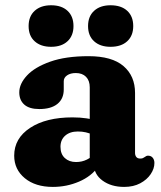

<svg xmlns="http://www.w3.org/2000/svg" viewBox="-20 -707 622 740"><path d="M341.9 -74.6V-89.4L325.9 -95.6V-370.5Q325.9 -396.2 311.6 -410.9Q297.2 -425.5 272.2 -425.5Q251.5 -425.5 238.6 -416.6Q225.7 -407.7 225.7 -393.9V-362.1Q225.7 -326.1 201.2 -306.4Q176.7 -286.7 131.5 -286.7Q92.9 -286.7 73.6 -303.9Q54.3 -321 54.3 -351.1Q54.3 -384 84.1 -416.1Q113.9 -448.2 173.4 -469.3Q232.9 -490.5 321.2 -490.5Q411.7 -490.5 456.1 -452.2Q500.5 -414 500.5 -348.7V-117.2Q500.5 -108.6 505.2 -102.2Q510 -95.9 520.4 -95.9Q526.9 -95.9 530.7 -97.6Q534.6 -99.4 537.7 -101.7Q540.5 -103.7 543.4 -105.3Q546.3 -107 550.4 -107Q562.1 -107 568.6 -99Q575.1 -91 575.1 -78.8Q575.1 -57 560.7 -35.7Q546.4 -14.4 520.3 -0.5Q494.2 13.4 458.5 13.4Q408.7 13.4 375.3 -10.9Q341.9 -35.3 341.9 -74.6ZM34.7 -107.1Q34.7 -174 96.2 -214.3Q157.6 -254.6 259.6 -254.6Q289.2 -254.6 314 -250.8Q338.9 -247 355.3 -240L338.1 -187.6Q324.7 -193.7 310.6 -197Q296.5 -200.2 280 -200.2Q249.5 -200.2 231.3 -184.2Q213.1 -168.2 213.1 -141.3Q213.1 -113.3 229.8 -97.9Q246.5 -82.5 273.1 -82.5Q295.8 -82.5 315 -92Q334.2 -101.6 346.1 -116.3L358.9 -64.9Q332.2 -27.4 284.6 -7Q237 13.4 183.7 13.4Q116.3 13.4 75.5 -20.3Q34.7 -54 34.7 -107.1ZM177 -526.6Q137.1 -526.6 113.7 -547.8Q90.3 -568.9 90.3 -606.5Q90.3 -644.1 113.7 -665.4Q137.1 -686.7 177 -686.7Q217.3 -686.7 240.2 -665.4Q263.2 -644.1 263.2 -606.5Q263.2 -569.3 240.2 -548Q217.3 -526.6 177 -526.6ZM406 -526.6Q366.2 -526.6 342.8 -547.8Q319.4 -568.9 319.4 -606.5Q319.4 -644.1 342.8 -665.4Q366.2 -686.7 406 -686.7Q447.2 -686.7 470.3 -665.4Q493.5 -644.1 493.5 -606.5Q493.5 -569.3 470.3 -548Q447.2 -526.6 406 -526.6Z"/></svg>

Font: Fraunces SuperSoft Wonky
Style: Regular
Weight: 900
Version: Version 1.000;[b76b70a41]